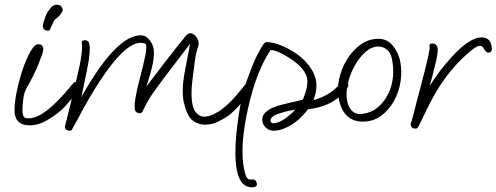

<svg xmlns="http://www.w3.org/2000/svg" viewBox="-20 -525 2123 821"><path d="M184 -394Q167 -394 163 -411Q162 -416 166 -429.5Q170 -443 175.5 -457Q181 -471 185 -476Q198 -495 206 -500Q214 -505 222 -505Q243 -505 248 -486Q249 -479 243 -469.5Q237 -460 228 -452Q214 -442 211 -436L196 -405Q196 -401 193.5 -397.5Q191 -394 184 -394ZM108 11Q80 11 64.5 0Q49 -11 44 -33Q40 -54 44.5 -90.5Q49 -127 59.5 -169Q70 -211 84.5 -249Q99 -287 114.5 -311.5Q130 -336 143 -336Q161 -336 165 -320Q167 -310 156.5 -282Q146 -254 133 -224Q128 -213 118.5 -194Q109 -175 99.5 -158.5Q90 -142 88 -136Q81 -121 78 -87Q74 -53 78 -35Q80 -27 84.5 -23Q89 -19 102 -19Q127 -19 154 -35Q181 -51 207.5 -75.5Q234 -100 256.5 -126Q279 -152 295 -171Q298 -175 306 -175Q321 -175 323 -163Q326 -152 315 -138Q294 -111 276 -90Q258 -69 241 -53Q213 -29 178 -9Q143 11 108 11Z M278 34Q261 34 257 18Q257 17 263.5 -7Q270 -31 281 -78L307 -185Q323 -250 328 -288Q333 -326 330 -337Q327 -353 343 -353Q359 -353 362 -337Q365 -324 363 -296.5Q361 -269 352 -226L328 -110Q476 -374 582 -374Q602 -374 616.5 -357.5Q631 -341 636 -321Q647 -273 605 -154Q646 -208 688 -262.5Q730 -317 773 -370Q784 -383 793 -383Q805 -383 815.5 -371.5Q826 -360 829 -347Q831 -337 826 -322Q818 -300 814 -269.5Q810 -239 805 -201Q799 -158 799 -126Q799 -94 804 -74Q810 -49 824.5 -37.5Q839 -26 851 -26Q872 -26 894.5 -37Q917 -48 930 -59Q958 -80 985.5 -111.5Q1013 -143 1038 -175Q1041 -179 1049 -179Q1064 -179 1066 -167Q1069 -156 1058 -142Q1027 -102 1002 -73.5Q977 -45 952 -27Q935 -16 911 -4Q887 8 856 8Q827 8 803.5 -10Q780 -28 766 -87Q761 -110 761.5 -141.5Q762 -173 769 -212L793 -338L683 -194Q664 -169 652 -152Q640 -135 632 -124Q618 -104 608 -85Q598 -66 591 -52Q587 -41 578 -41Q561 -41 557 -55Q550 -86 580 -198Q610 -310 605 -332Q603 -342 581 -342Q492 -342 331 -51Q318 -24 287 30Q285 34 278 34Z M1057 276Q1010 276 994 209Q974 121 1007 -71Q1012 -103 1022 -138Q1032 -173 1047 -212Q1062 -254 1077.5 -285Q1093 -316 1106 -335Q1110 -341 1114 -343Q1118 -345 1121 -345Q1147 -345 1183.5 -330Q1220 -315 1252 -292Q1280 -272 1301.5 -244Q1323 -216 1330 -186Q1335 -164 1332 -141.5Q1329 -119 1320 -97Q1344 -102 1377.5 -120Q1411 -138 1442 -175Q1445 -179 1452 -179Q1467 -179 1469 -167Q1471 -162 1468 -154.5Q1465 -147 1457 -136Q1398 -68 1297 -58Q1285 -42 1271 -27.5Q1257 -13 1241 -1Q1191 34 1150 34Q1133 34 1119.5 23Q1106 12 1103 -2Q1092 -48 1166 -72Q1194 -80 1221.5 -86Q1249 -92 1275 -99Q1288 -130 1292 -153Q1296 -176 1293 -192Q1280 -245 1190 -293Q1155 -312 1137 -311Q1076 -221 1040 -59Q1003 108 1025 204Q1030 227 1036 235Q1042 243 1052 243Q1055 243 1057 242.5Q1059 242 1061 242Q1074 242 1078 258Q1082 276 1057 276ZM1149 2Q1186 2 1243 -56Q1228 -54 1214 -51Q1200 -48 1175 -40Q1133 -27 1137 -7Q1139 2 1149 2Z M1532 -5Q1451 -5 1430 -96Q1420 -138 1429.5 -184Q1439 -230 1463 -269.5Q1487 -309 1521.5 -334Q1556 -359 1598 -359Q1635 -359 1658.5 -331Q1682 -303 1690 -269Q1700 -224 1693 -177.5Q1686 -131 1664 -92Q1642 -53 1608.5 -29Q1575 -5 1532 -5ZM1523 -37Q1529 -37 1530 -38Q1568 -43 1595.5 -66Q1623 -89 1640 -123.5Q1657 -158 1660.5 -198Q1664 -238 1655 -277Q1650 -300 1634 -313Q1618 -326 1598 -326Q1569 -326 1542 -302Q1515 -278 1495 -241Q1475 -204 1466.5 -163.5Q1458 -123 1465 -91Q1477 -37 1523 -37Z M1756 25Q1740 25 1737 12Q1735 6 1737.5 0Q1740 -6 1741 -10L1789 -194Q1820 -312 1817 -325Q1814 -339 1828 -339Q1847 -339 1851 -320Q1853 -310 1849.5 -288Q1846 -266 1838 -237Q1826 -185 1817 -157Q1839 -192 1862.5 -223Q1886 -254 1912 -282Q1988 -365 2039 -365Q2074 -365 2081 -332Q2089 -300 2068 -300Q2058 -300 2049 -317Q2043 -329 2032 -329Q2015 -329 1975 -292Q1930 -252 1888 -197Q1846 -142 1805 -57L1771 13Q1768 18 1765.5 21.5Q1763 25 1756 25Z"/></svg>

Font: Oooh Baby
Style: Normal
Weight: 400
Designer: Robert E. Leuschke
Foundry: Robert E. Leuschke
Version: Version 1.011; ttfautohint (v1.8.3)